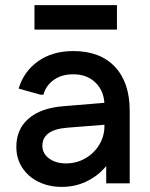

<svg xmlns="http://www.w3.org/2000/svg" viewBox="-20 -718 589 752"><path d="M222 14Q171 14 130.5 -6Q90 -26 67 -61.5Q44 -97 44 -143Q44 -212 92 -253.5Q140 -295 228 -302L422 -318V-232L245 -218Q194 -214 170 -196Q146 -178 146 -147Q146 -117 172 -97.5Q198 -78 238 -78Q280 -78 314.5 -98Q349 -118 369 -151.5Q389 -185 389 -224V-306Q389 -359 355.5 -393Q322 -427 267 -427Q221 -427 190.5 -405Q160 -383 150 -347H139L53 -371Q73 -438 129 -478Q185 -518 267 -518Q372 -518 430 -456.5Q488 -395 488 -284V0H396V-146L432 -135Q420 -94 389.5 -60Q359 -26 316 -6Q273 14 222 14ZM115 -602V-698H438V-602Z"/></svg>

Font: Fustat SemiBold
Style: Regular
Weight: 600
Designer: Mohamed Gaber, Khaled Hosny, Laura Garcia Mut
Foundry: Kief Type Foundry, Alif Type Foundry, Hard Type Foundry
Version: Version 1.007